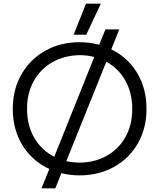

<svg xmlns="http://www.w3.org/2000/svg" viewBox="-20 -945 872 1051"><path d="M451 -925H532L452 -755H383ZM250 -20Q157 -63 103.5 -149Q50 -235 50 -349Q50 -456 98 -539Q146 -622 229 -668Q312 -714 416 -714Q470 -714 523 -700L557 -784H633L589 -675Q679 -631 730.5 -546Q782 -461 782 -349Q782 -242 734 -159Q686 -76 602.5 -30.5Q519 15 416 15Q364 15 316 3L283 86H207ZM496 -633Q460 -643 416 -643Q335 -642 269.5 -606Q204 -570 166 -503.5Q128 -437 128 -349Q128 -258 168 -190Q208 -122 277 -87ZM704 -349Q704 -437 666 -504Q628 -571 562 -607L343 -63Q380 -55 416 -55Q496 -55 562 -91Q628 -127 666 -193.5Q704 -260 704 -349Z"/></svg>

Font: Prompt Light
Style: Regular
Weight: 300
Designer: Katatrad Team
Foundry: CadsonDemak
Version: Version 1.001